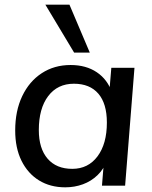

<svg xmlns="http://www.w3.org/2000/svg" viewBox="-20 -794 649 821"><path d="M259 7Q195 7 147 -22.5Q99 -52 72 -106.5Q45 -161 45 -236Q45 -320 75 -383Q105 -446 158.5 -481Q212 -516 282 -516Q348 -516 394 -485Q440 -454 459 -398L446 -383L456 -504H555L515 0H416L426 -123L436 -106Q424 -71 397 -45Q370 -19 334.5 -6Q299 7 259 7ZM289 -72Q357 -72 397 -125.5Q437 -179 437 -270Q437 -351 400.5 -393.5Q364 -436 296 -436Q226 -436 186 -383Q146 -330 146 -238Q146 -159 183.5 -115.5Q221 -72 289 -72ZM297 -569 174 -774H277L364 -569Z"/></svg>

Font: Muli SemiBold
Style: Italic
Weight: 600
Italic angle: -4.541°
Designer: Vernon Adams
Foundry: Vernon Adams
Version: Version 2.100; ttfautohint (v1.8.1.43-b0c9)